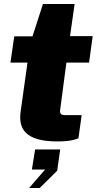

<svg xmlns="http://www.w3.org/2000/svg" viewBox="-20 -697 483 957"><path d="M424 -385 442 -517H329L352 -677H194L142 -516H51L32 -385H117L83 -142C71 -58 103 8 266 8C327 8 356 -1 371 -8L387 -123H305C288 -123 276 -128 280 -151L311 -385ZM125 240H178L265 154L280 48H155L139 148H205Z"/></svg>

Font: United Sans Black
Style: Italic
Weight: 900
Italic angle: -8°
Designer: Pablo Impallari, Rodrigo Fuenzalida (Modified by Dan O. Williams)
Version: Version 1.000;PS 001.000;hotconv 1.0.88;makeotf.lib2.5.64775